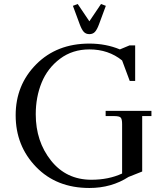

<svg xmlns="http://www.w3.org/2000/svg" viewBox="-20 -928 829 956"><path d="M58 -354Q58 -505 160.5 -608Q263 -711 425 -711Q507 -711 577 -682L625 -702H653V-525H626L588 -627Q520 -682 425 -682Q341 -682 279 -635.5Q217 -589 187.5 -517Q158 -445 158 -359Q158 -224 234 -128.5Q310 -33 435 -33Q521 -33 588 -64V-310Q588 -335 581 -342.5Q574 -350 549 -350H506V-376H734V-350H688V-74L620 -47Q535 8 425 8Q261 8 159.5 -97Q58 -202 58 -354ZM343 -899 367 -908 425 -822 483 -908 507 -899 473 -807Q463 -780 452.5 -769Q442 -758 425 -758Q408 -758 397.5 -769Q387 -780 377 -807Z"/></svg>

Font: Dihjauti
Style: Bold
Weight: 700
Designer: T. Christopher White
Version: Version 3.0.0